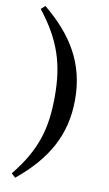

<svg xmlns="http://www.w3.org/2000/svg" viewBox="-109 -877 635 1123"><g transform="rotate(10 209.0 -315.0)"><path d="M212 -315C212 -126 176 8 42 173L66 195C238 54 332 -101 332 -315C332 -529 238 -683 66 -825L42 -803C169 -642 212 -504 212 -315Z"/></g></svg>

Font: GenKiMin2 TW H
Style: Regular
Weight: 900
Version: Version 2.100;PS 2.1;hotconv 16.6.51;makeotf.lib2.5.65220 DE